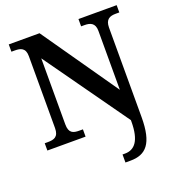

<svg xmlns="http://www.w3.org/2000/svg" viewBox="-165 -844 1109 1214"><g transform="rotate(-20 389.0 -237.0)"><path d="M470 240H504C608 240 664 184 664 5V-597C664 -653 694 -665 734 -665H758V-714H501V-665H524C562 -665 594 -654 594 -601V-204L239 -714H32V-665H55C93 -665 126 -657 126 -601V-117C126 -57 94 -49 52 -49H32V0H289V-49H265C224 -49 195 -57 195 -117V-561L594 0V9C594 139 551 186 487 186H470Z"/></g></svg>

Font: Noto Serif Ethiopic SemiBold
Style: Regular
Weight: 600
Designer: Monotype Design Team
Foundry: Monotype Imaging Inc.
Version: Version 2.102